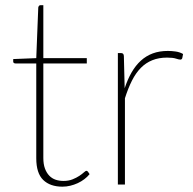

<svg xmlns="http://www.w3.org/2000/svg" viewBox="-20 -692 722 720"><path d="M214 8Q168 8 142 -17.2Q116 -42.5 116 -98.5V-454H39Q29.5 -454 29.5 -461.5V-470.5L116 -474L123.5 -664Q124 -667 126 -669.8Q128 -672.5 131.5 -672.5H142.5V-474H305.5V-454H142.5V-99.5Q142.5 -76.5 148.5 -60.2Q154.5 -44 164.5 -33.5Q174.5 -23 188.2 -18.2Q202 -13.5 218 -13.5Q237.5 -13.5 252.2 -19.5Q267 -25.5 277.5 -32.5Q288 -39.5 294.5 -45.5Q301 -51.5 304 -51.5Q306.5 -51.5 309.5 -48.5L316 -39Q307.5 -28.5 296.2 -20Q285 -11.5 271.5 -5.2Q258 1 243.5 4.5Q229 8 214 8Z M447.5 -361Q458.5 -394.5 473.5 -420.5Q488.5 -446.5 508.2 -464.5Q528 -482.5 553 -491.8Q578 -501 609.5 -501Q624 -501 639.2 -498.8Q654.5 -496.5 666.5 -489.5L663.5 -474Q661.5 -468.5 656.5 -468.5Q651 -468.5 639.8 -472.2Q628.5 -476 606.5 -476Q575.5 -476 551.2 -466.2Q527 -456.5 508.2 -437.5Q489.5 -418.5 475 -390Q460.5 -361.5 448.5 -323.5V0H422V-493H434Q444 -493 444.5 -482Z"/></svg>

Font: Lato 2
Style: Regular
Weight: 200
Designer: Lukasz Dziedzic with Adam Twardoch and Botio Nikoltchev
Foundry: tyPoland Lukasz Dziedzic
Version: Version 2.015; 2015-08-06; http://www.latofonts.com/